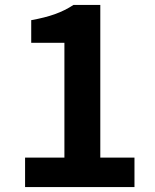

<svg xmlns="http://www.w3.org/2000/svg" viewBox="-20 -761 630 781"><path d="M82 -120H242V-587H107V-679Q163 -689 203.5 -703.5Q244 -718 279 -741H388V-120H527V0H82Z"/></svg>

Font: Merged Yaku Han JP
Style: Bold
Weight: 700
Designer: Ryoko NISHIZUKA 西塚涼子 (kana, bopomofo & ideographs); Paul D. Hunt (Latin, Greek & Cyrillic); Sandoll Communications 산돌커뮤니
Foundry: Adobe
Version: Version 2.004